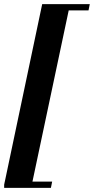

<svg xmlns="http://www.w3.org/2000/svg" viewBox="-24 -774 452 924"><path d="M-4 115 179 -754H313L129 115ZM-4 130V115L-1 100H227L221 130ZM173 -724 179 -754H408L402 -724Z"/></svg>

Font: Libre Bodoni
Style: Italic
Weight: 400
Italic angle: -13°
Designer: Pablo Impallari, Rodrigo Fuenzalida
Foundry: Impallari Type
Version: Version 2.005;gftools[0.9.23]